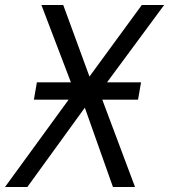

<svg xmlns="http://www.w3.org/2000/svg" viewBox="-29 -745 674 765"><path d="M244.5 -348H106L118 -417H253.5L136 -725H223L327.5 -440L536 -725H625L397.5 -417H533L521 -348H378.5L509 0H421L309 -316L80 0H-9Z"/></svg>

Font: JuliaMono
Style: Bold Italic
Weight: 700
Italic angle: -9°
Monospace: yes
Designer: cormullion
Foundry: corm
Version: Version 0.057; ttfautohint (v1.8.4)